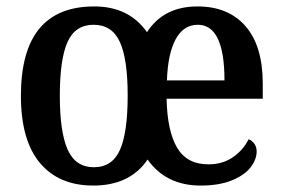

<svg xmlns="http://www.w3.org/2000/svg" viewBox="-20 -567 878 597"><path d="M45 -269Q45 -547 273 -547Q381 -547 437 -467Q489 -547 594 -547Q690 -547 743.5 -485.5Q797 -424 797 -307V-260H498Q500 -160 530.5 -108Q561 -56 628 -56Q672 -56 704 -78Q736 -100 753 -134Q764 -130 771 -120Q778 -110 778 -96Q778 -71 759 -46.5Q740 -22 700.5 -6Q661 10 604 10Q496 10 439 -71Q384 10 270 10Q163 10 104 -60.5Q45 -131 45 -269ZM678 -317Q678 -490 595 -490Q551 -490 526.5 -445.5Q502 -401 499 -317ZM377 -270Q377 -384 352.5 -437Q328 -490 271 -490Q214 -490 190 -436.5Q166 -383 166 -269Q166 -156 190.5 -101.5Q215 -47 272 -47Q329 -47 353 -101Q377 -155 377 -270Z"/></svg>

Font: Noto Serif NarrowSemiBold
Style: Regular
Weight: 600
Width: 4
Designer: Monotype Design Team
Foundry: Monotype Imaging Inc.
Version: Version 1.001